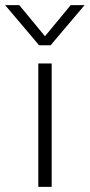

<svg xmlns="http://www.w3.org/2000/svg" viewBox="-74 -727 349 747"><path d="M-54 -707H1L101 -586L201 -707H255L123 -551H78ZM75 -480H127V0H75Z"/></svg>

Font: Prompt ExtraLight
Style: Regular
Weight: 275
Designer: Katatrad Team
Foundry: CadsonDemak
Version: Version 1.000